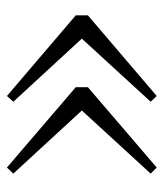

<svg xmlns="http://www.w3.org/2000/svg" viewBox="22 -558 484 569"><g transform="rotate(-90 264.5 -273.0)"><path d="M265 -495 248 -476 435 -273 248 -69 265 -51 504 -255V-291ZM53 -495 35 -476 222 -273 35 -69 53 -51 291 -255V-291Z"/></g></svg>

Font: Noto Serif HK Light
Style: Regular
Weight: 300
Designer: Ryoko NISHIZUKA 西塚涼子 (kana & ideographs); Frank Grießhammer (Latin, Greek & Cyrillic); Wenlong ZHANG 张文龙 (bopomofo); San
Foundry: Adobe
Version: Version 2.001;hotconv 1.1.0;makeotfexe 2.6.0